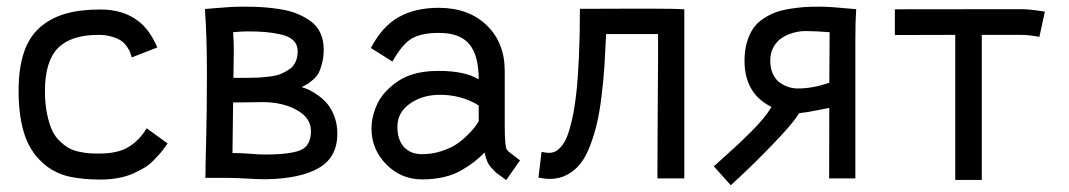

<svg xmlns="http://www.w3.org/2000/svg" viewBox="-20 -525 3145 565"><path d="M112.3 -257.3Q112.3 -220.2 118.4 -190.4Q124.5 -160.6 133.3 -141.6Q142.1 -122.6 156.5 -109.1Q170.9 -95.7 183.3 -88.9Q195.8 -82 213.4 -78.4Q231 -74.7 241.5 -74Q252 -73.2 267.1 -73.2H273.4Q326.7 -73.2 358.4 -92.5Q390.1 -111.8 411.6 -147.5L473.1 -103Q472.2 -102.1 464.6 -91.1Q457 -80.1 450.4 -72.8Q443.8 -65.4 431.6 -52.7Q419.4 -40 405 -31.5Q390.6 -22.9 371.8 -14.4Q353 -5.9 328.1 -1.2Q303.2 3.4 275.4 3.4Q227.1 3.4 188.2 -4.4Q149.4 -12.2 117.7 -35.6Q72.3 -70.8 53.5 -125.2Q34.7 -179.7 34.7 -257.3Q34.7 -323.7 50.3 -370.4Q65.9 -417 97.7 -444.6Q129.4 -472.2 172.6 -484.6Q215.8 -497.1 275.4 -497.1Q342.8 -497.1 387.2 -462.9Q420.9 -437 442.9 -385.3L367.7 -356Q365.2 -364.7 363 -370.8Q360.8 -377 353.5 -387.7Q346.2 -398.4 336.7 -405Q327.1 -411.6 309.6 -417Q292 -422.4 270 -422.4Q188.5 -422.4 150.4 -383.3Q112.3 -344.2 112.3 -257.3Z M588.9 -310.5Q588.9 -416 583 -498.5Q591.3 -499 615.7 -501.2Q640.1 -503.4 658.4 -504.4Q676.8 -505.4 701.7 -505.4Q731 -505.4 755.6 -503.7Q780.3 -502 808.1 -497.3Q835.9 -492.7 856.9 -483.6Q877.9 -474.6 895.8 -461.4Q913.6 -448.2 923.1 -427.2Q932.6 -406.2 932.6 -379.9Q932.6 -356.9 927.7 -338.6Q922.9 -320.3 917.7 -310.3Q912.6 -300.3 900.9 -290.3Q889.2 -280.3 884.8 -277.8Q880.4 -275.4 867.7 -268.6Q878.9 -265.6 890.6 -260Q902.3 -254.4 917.7 -243.2Q933.1 -231.9 944.8 -217.5Q956.5 -203.1 964.6 -180.7Q972.7 -158.2 972.7 -131.8Q972.7 -62.5 918.7 -31Q864.7 0.5 765.1 2.4H755.4Q737.3 2.4 706.8 0.5Q676.3 -1.5 650.9 -1.5H584.5Q584.5 -35.2 586.7 -115.2Q588.9 -195.3 588.9 -310.5ZM856 -375Q856 -393.6 843.5 -405.8Q831.1 -418 807.6 -423.3Q784.2 -428.7 761.5 -430.7Q738.8 -432.6 707.5 -432.6Q690.4 -432.6 666 -430.2Q668 -402.8 668 -377.4Q668 -366.7 667.5 -340.6Q667 -314.5 667 -295.9H701.2Q723.1 -295.9 738.5 -296.6Q753.9 -297.4 773.7 -299.8Q793.5 -302.2 806.6 -307.6Q819.8 -313 831.8 -321.3Q843.8 -329.6 849.9 -343.3Q856 -356.9 856 -375ZM751.5 -224.6Q741.2 -224.6 724.1 -224.1Q707 -223.6 687.5 -223.6H666Q666 -222.2 664.1 -74.7Q692.4 -74.7 717 -72.5Q741.7 -70.3 757.8 -70.3Q835.4 -70.3 865.2 -83.5Q895 -96.7 895 -139.6Q895 -178.2 853 -201.4Q811 -224.6 751.5 -224.6Z M1149.4 -151.9Q1149.4 -113.8 1168.7 -92.5Q1188 -71.3 1222.2 -71.3Q1251 -71.3 1277.6 -79.8Q1304.2 -88.4 1321.3 -99.4Q1338.4 -110.4 1354.2 -126Q1370.1 -141.6 1376.5 -150.1Q1382.8 -158.7 1388.7 -168.5V-214.8Q1337.9 -246.1 1273.9 -246.1Q1222.2 -245.6 1185.8 -219.7Q1149.4 -193.8 1149.4 -151.9ZM1465.3 -155.3Q1465.3 -92.8 1471.7 -84.5Q1474.6 -80.6 1480.7 -75.7Q1486.8 -70.8 1496.3 -63.7Q1505.9 -56.6 1510.3 -53.2L1469.7 4.9Q1466.3 2 1454.8 -5.9Q1443.4 -13.7 1438.5 -18.3Q1433.6 -22.9 1425.8 -31.5Q1418 -40 1413.3 -51Q1408.7 -62 1406.2 -76.2Q1388.7 -59.1 1374.3 -47.9Q1359.9 -36.6 1336.9 -23.4Q1314 -10.3 1285.2 -3.7Q1256.3 2.9 1222.2 2.9Q1160.2 2.9 1116.7 -41.3Q1073.2 -85.4 1073.2 -147Q1073.2 -175.8 1084.5 -205.8Q1095.7 -235.8 1116.7 -257.3Q1149.4 -290.5 1186 -303.5Q1222.7 -316.4 1270 -316.4Q1348.1 -316.4 1388.7 -291.5Q1388.7 -361.8 1361.1 -395Q1333.5 -428.2 1272 -428.2Q1219.7 -428.2 1191.7 -411.6Q1163.6 -395 1134.8 -343.8L1071.3 -383.8Q1105 -447.8 1153.6 -474.9Q1202.1 -502 1271 -502Q1358.9 -502 1412.1 -450.7Q1465.3 -399.4 1465.3 -316.4Z M1564.5 -2.4 1573.7 -78.1Q1587.4 -75.2 1594.7 -75.2Q1605 -75.2 1613.3 -78.9Q1621.6 -82.5 1631.3 -93.5Q1641.1 -104.5 1648.7 -123.3Q1656.2 -142.1 1663.6 -174.3Q1670.9 -206.5 1675.8 -250.2Q1680.7 -293.9 1683.6 -357.2Q1686.5 -420.4 1686.5 -499L1835.9 -499.5H1894Q1966.3 -499.5 1993.7 -497.6V0H1914.6Q1914.6 -26.4 1915 -121.3Q1915.5 -216.3 1916 -281.2L1916.5 -346.2V-424.8H1763.7Q1761.2 -371.6 1758.8 -332.5Q1756.3 -293.5 1750.7 -246.3Q1745.1 -199.2 1737.5 -165.8Q1730 -132.3 1717.5 -98.9Q1705.1 -65.4 1689 -44.7Q1672.9 -23.9 1649.7 -11.2Q1626.5 1.5 1598.1 1.5Q1583 1.5 1564.5 -2.4Z M2250.5 -210.4Q2170.9 -249 2170.9 -346.2Q2170.9 -376.5 2178 -400.6Q2185.1 -424.8 2196.5 -441.4Q2208 -458 2226.1 -470Q2244.1 -481.9 2262 -488.5Q2279.8 -495.1 2304 -499Q2328.1 -502.9 2347.9 -504.2Q2367.7 -505.4 2393.1 -505.4Q2422.9 -505.4 2499.5 -498Q2497.1 -460.9 2497.1 -412.6V0H2419.9L2420.4 -207.5Q2411.6 -206.1 2383.1 -200.2Q2354.5 -194.3 2331.5 -191.9Q2313.5 -161.1 2246.8 -92.8Q2180.2 -24.4 2130.4 20L2080.6 -35.6Q2086.4 -41 2111.1 -63Q2135.7 -85 2150.6 -98.9Q2165.5 -112.8 2187 -134Q2208.5 -155.3 2224.4 -174.3Q2240.2 -193.4 2250.5 -210.4ZM2246.6 -346.2Q2246.6 -323.7 2254.6 -306.9Q2262.7 -290 2275.6 -281.2Q2288.6 -272.5 2301.5 -268.6Q2314.5 -264.6 2327.1 -264.6Q2372.6 -264.6 2420.4 -281.7L2421.4 -430.2Q2379.4 -433.6 2350.6 -433.6Q2332.5 -433.6 2314.9 -428.7Q2297.4 -423.8 2281.7 -414.1Q2266.1 -404.3 2256.3 -386.7Q2246.6 -369.1 2246.6 -346.2Z M2791 4.4V-422.4Q2735.4 -422.4 2679.9 -422.1Q2624.5 -421.9 2613.3 -421.9V-497.6Q2639.2 -497.6 2787.8 -497.8Q2936.5 -498 2986.3 -498Q3010.7 -498 3054.7 -490.7L3038.6 -416.5Q3008.3 -422.4 2983.9 -422.4H2869.1V4.4Z"/></svg>

Font: FantasqueSansM Nerd Font
Style: Regular
Weight: 400
Monospace: yes
Designer: Jany Belluz
Version: Version 1.8.0 ; ttfautohint (v1.8.2);Nerd Fonts 3.4.0